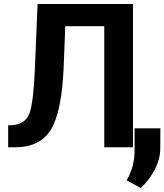

<svg xmlns="http://www.w3.org/2000/svg" viewBox="-20 -731 816 953"><path d="M640 0H497.5V-601H304L295.5 -387Q285.5 -173 231.8 -86.5Q178 0 56 0H20.5V-109.5H40Q106.5 -115 126.2 -168.2Q146 -221.5 153 -387L166.5 -711H640ZM678.5 202 608.5 164Q629 128.5 638.5 92.2Q648 56 648 12.5V-94H776L775.5 5.5Q775.5 58.5 747.2 112.2Q719 166 678.5 202Z"/></svg>

Font: Roberto Sans
Style: Bold
Weight: 700
Designer: Google (font) & Cristiano Sobral (main changes)
Version: Version 1.000;October 12, 2021;FontCreator 14.0.0.2814 64-bi